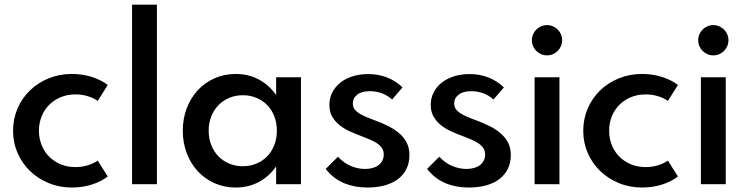

<svg xmlns="http://www.w3.org/2000/svg" viewBox="-20 -802 3247 836"><path d="M36.8 -232.7Q36.8 -284.5 56.4 -329.8Q75.9 -375 110.5 -408.4Q145 -441.8 191.8 -460.9Q238.6 -480 293.2 -480Q339.5 -480 380.5 -466.8Q421.4 -453.6 449.1 -431.8L405.5 -362.7Q385.5 -376.4 360.7 -383.6Q335.9 -390.9 308.6 -390.9Q272.7 -390.9 243.4 -378.4Q214.1 -365.9 193.2 -344.5Q172.3 -323.2 160.9 -294.3Q149.5 -265.5 149.5 -232.7Q149.5 -200 160.9 -171.1Q172.3 -142.3 193.2 -120.9Q214.1 -99.5 243.4 -87Q272.7 -74.5 308.6 -74.5Q335.9 -74.5 360.7 -81.8Q385.5 -89.1 405.5 -102.7L449.1 -33.6Q421.4 -11.8 380.5 1.4Q339.5 14.5 293.2 14.5Q238.6 14.5 191.8 -4.8Q145 -24.1 110.5 -57.5Q75.9 -90.9 56.4 -135.9Q36.8 -180.9 36.8 -232.7Z M555 0V-781.8H663.2V0Z M1006.8 -480Q1061.4 -480 1106.4 -456.1Q1151.4 -432.3 1182.3 -388.2V-465.5H1290.5V0H1182.3V-77.3Q1151.4 -33.2 1106.4 -9.3Q1061.4 14.5 1006.8 14.5Q956.8 14.5 914.3 -4.3Q871.8 -23.2 841.1 -56.4Q810.5 -89.5 793.2 -134.8Q775.9 -180 775.9 -232.7Q775.9 -285.5 793.2 -330.7Q810.5 -375.9 841.1 -409.1Q871.8 -442.3 914.3 -461.1Q956.8 -480 1006.8 -480ZM888.6 -232.7Q888.6 -199.1 899.8 -170.7Q910.9 -142.3 930.7 -121.8Q950.5 -101.4 977.7 -89.8Q1005 -78.2 1037.3 -78.2Q1069.5 -78.2 1096.8 -89.8Q1124.1 -101.4 1143.9 -121.8Q1163.6 -142.3 1174.5 -170.7Q1185.5 -199.1 1185.5 -232.7Q1185.5 -266.8 1174.5 -295.2Q1163.6 -323.6 1143.9 -344.1Q1124.1 -364.5 1096.8 -375.9Q1069.5 -387.3 1037.3 -387.3Q1005 -387.3 977.7 -375.7Q950.5 -364.1 930.7 -343.6Q910.9 -323.2 899.8 -294.8Q888.6 -266.4 888.6 -232.7Z M1398.2 -66.4 1451.4 -119.5Q1477.3 -91.8 1508 -79.1Q1538.6 -66.4 1569.5 -66.4Q1586.4 -66.4 1601.1 -70.2Q1615.9 -74.1 1627 -82Q1638.2 -90 1644.5 -101.8Q1650.9 -113.6 1650.9 -129.5Q1650.9 -144.5 1643.6 -156.1Q1636.4 -167.7 1623.4 -176.8Q1610.5 -185.9 1592 -193.9Q1573.6 -201.8 1551.8 -210Q1529.1 -218.6 1504.8 -229.3Q1480.5 -240 1460.2 -255.7Q1440 -271.4 1427 -293.2Q1414.1 -315 1414.1 -345.5Q1414.1 -374.1 1426.4 -398.6Q1438.6 -423.2 1460.7 -441.1Q1482.7 -459.1 1514.1 -469.3Q1545.5 -479.5 1583.6 -479.5Q1627.3 -479.5 1665.2 -464.8Q1703.2 -450 1732.7 -421.4L1687.3 -368.6Q1666.4 -387.7 1641.4 -396.4Q1616.4 -405 1590.5 -405Q1555 -405 1535.7 -390Q1516.4 -375 1516.4 -351.4Q1516.4 -338.2 1522.7 -328.2Q1529.1 -318.2 1541.4 -310Q1553.6 -301.8 1571.4 -294.1Q1589.1 -286.4 1611.8 -278.2Q1645.5 -265.9 1673.2 -251.6Q1700.9 -237.3 1720.9 -219.3Q1740.9 -201.4 1751.8 -178.9Q1762.7 -156.4 1762.7 -126.8Q1762.7 -92.7 1749.8 -66.6Q1736.8 -40.5 1713 -22.3Q1689.1 -4.1 1655.2 5.2Q1621.4 14.5 1579.5 14.5Q1524.1 14.5 1478.4 -4.3Q1432.7 -23.2 1398.2 -66.4Z M1839.5 -66.4 1892.7 -119.5Q1918.6 -91.8 1949.3 -79.1Q1980 -66.4 2010.9 -66.4Q2027.7 -66.4 2042.5 -70.2Q2057.3 -74.1 2068.4 -82Q2079.5 -90 2085.9 -101.8Q2092.3 -113.6 2092.3 -129.5Q2092.3 -144.5 2085 -156.1Q2077.7 -167.7 2064.8 -176.8Q2051.8 -185.9 2033.4 -193.9Q2015 -201.8 1993.2 -210Q1970.5 -218.6 1946.1 -229.3Q1921.8 -240 1901.6 -255.7Q1881.4 -271.4 1868.4 -293.2Q1855.5 -315 1855.5 -345.5Q1855.5 -374.1 1867.7 -398.6Q1880 -423.2 1902 -441.1Q1924.1 -459.1 1955.5 -469.3Q1986.8 -479.5 2025 -479.5Q2068.6 -479.5 2106.6 -464.8Q2144.5 -450 2174.1 -421.4L2128.6 -368.6Q2107.7 -387.7 2082.7 -396.4Q2057.7 -405 2031.8 -405Q1996.4 -405 1977 -390Q1957.7 -375 1957.7 -351.4Q1957.7 -338.2 1964.1 -328.2Q1970.5 -318.2 1982.7 -310Q1995 -301.8 2012.7 -294.1Q2030.5 -286.4 2053.2 -278.2Q2086.8 -265.9 2114.5 -251.6Q2142.3 -237.3 2162.3 -219.3Q2182.3 -201.4 2193.2 -178.9Q2204.1 -156.4 2204.1 -126.8Q2204.1 -92.7 2191.1 -66.6Q2178.2 -40.5 2154.3 -22.3Q2130.5 -4.1 2096.6 5.2Q2062.7 14.5 2020.9 14.5Q1965.5 14.5 1919.8 -4.3Q1874.1 -23.2 1839.5 -66.4Z M2415.9 -465.5V0H2307.7V-465.5ZM2295.9 -626.8Q2295.9 -640.5 2301.1 -652.5Q2306.4 -664.5 2315.2 -673.4Q2324.1 -682.3 2336.1 -687.5Q2348.2 -692.7 2361.8 -692.7Q2375.5 -692.7 2387.5 -687.5Q2399.5 -682.3 2408.4 -673.4Q2417.3 -664.5 2422.5 -652.5Q2427.7 -640.5 2427.7 -626.8Q2427.7 -613.2 2422.5 -601.1Q2417.3 -589.1 2408.4 -580.2Q2399.5 -571.4 2387.5 -566.1Q2375.5 -560.9 2361.8 -560.9Q2348.2 -560.9 2336.1 -566.1Q2324.1 -571.4 2315.2 -580.2Q2306.4 -589.1 2301.1 -601.1Q2295.9 -613.2 2295.9 -626.8Z M2519.5 -232.7Q2519.5 -284.5 2539.1 -329.8Q2558.6 -375 2593.2 -408.4Q2627.7 -441.8 2674.5 -460.9Q2721.4 -480 2775.9 -480Q2822.3 -480 2863.2 -466.8Q2904.1 -453.6 2931.8 -431.8L2888.2 -362.7Q2868.2 -376.4 2843.4 -383.6Q2818.6 -390.9 2791.4 -390.9Q2755.5 -390.9 2726.1 -378.4Q2696.8 -365.9 2675.9 -344.5Q2655 -323.2 2643.6 -294.3Q2632.3 -265.5 2632.3 -232.7Q2632.3 -200 2643.6 -171.1Q2655 -142.3 2675.9 -120.9Q2696.8 -99.5 2726.1 -87Q2755.5 -74.5 2791.4 -74.5Q2818.6 -74.5 2843.4 -81.8Q2868.2 -89.1 2888.2 -102.7L2931.8 -33.6Q2904.1 -11.8 2863.2 1.4Q2822.3 14.5 2775.9 14.5Q2721.4 14.5 2674.5 -4.8Q2627.7 -24.1 2593.2 -57.5Q2558.6 -90.9 2539.1 -135.9Q2519.5 -180.9 2519.5 -232.7Z M3140 -465.5V0H3031.8V-465.5ZM3020 -626.8Q3020 -640.5 3025.2 -652.5Q3030.5 -664.5 3039.3 -673.4Q3048.2 -682.3 3060.2 -687.5Q3072.3 -692.7 3085.9 -692.7Q3099.5 -692.7 3111.6 -687.5Q3123.6 -682.3 3132.5 -673.4Q3141.4 -664.5 3146.6 -652.5Q3151.8 -640.5 3151.8 -626.8Q3151.8 -613.2 3146.6 -601.1Q3141.4 -589.1 3132.5 -580.2Q3123.6 -571.4 3111.6 -566.1Q3099.5 -560.9 3085.9 -560.9Q3072.3 -560.9 3060.2 -566.1Q3048.2 -571.4 3039.3 -580.2Q3030.5 -589.1 3025.2 -601.1Q3020 -613.2 3020 -626.8Z"/></svg>

Font: Spartan MB SemBd
Style: Regular
Weight: 600
Designer: Matt Bailey, Mirko Velimirovic
Foundry: Matt Bailey
Version: Version 1.005